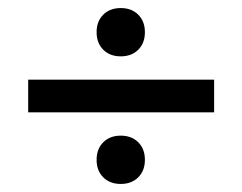

<svg xmlns="http://www.w3.org/2000/svg" viewBox="-20 -562 602 477"><path d="M220 -482Q220 -509 236.5 -525.5Q253 -542 280 -542Q307 -542 323.5 -525.5Q340 -509 340 -482Q340 -455 323.5 -438.5Q307 -422 280 -422Q253 -422 236.5 -438.5Q220 -455 220 -482ZM50 -364H512V-283H50ZM220 -165Q220 -192 236.5 -208.5Q253 -225 280 -225Q307 -225 323.5 -208.5Q340 -192 340 -165Q340 -138 323.5 -121.5Q307 -105 280 -105Q253 -105 236.5 -121.5Q220 -138 220 -165Z"/></svg>

Font: Bai Jamjuree Medium
Style: Regular
Weight: 500
Version: Version 1.000; ttfautohint (v1.6)